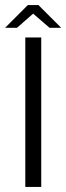

<svg xmlns="http://www.w3.org/2000/svg" viewBox="-37 -739 262 759"><path d="M63 0V-591H126V0ZM-17 -629 73 -719H115L205 -629H159L94 -685L30 -629Z"/></svg>

Font: Alumni Sans
Style: Regular
Weight: 400
Designer: Robert E. Leuschke
Foundry: Robert E. Leuschke
Version: Version 1.018